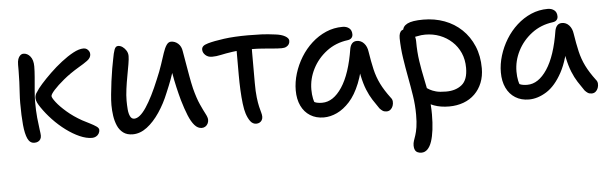

<svg xmlns="http://www.w3.org/2000/svg" viewBox="-49 -675 3506 1105"><g transform="rotate(-5 1704.5 -122.5)"><path d="M465 11Q432 11 393.5 -6Q355 -23 316 -52Q277 -81 243 -117Q209 -153 184 -190Q173 -206 166.5 -219.5Q160 -233 160 -246Q160 -254 163 -263.5Q166 -273 173 -281Q182 -297 206 -324Q230 -351 262.5 -382.5Q295 -414 331 -442Q367 -470 400.5 -488Q434 -506 460 -506Q471 -506 478.5 -501Q486 -496 491 -488Q496 -480 496 -470Q496 -449 474 -433Q452 -417 424 -401Q372 -370 334 -338.5Q296 -307 274.5 -283Q253 -259 253 -249Q253 -239 273.5 -212.5Q294 -186 331 -154Q368 -122 416 -95Q437 -84 459 -73Q481 -62 495.5 -52Q510 -42 510 -31Q510 -20 504 -10Q498 0 487.5 5.5Q477 11 465 11ZM132 10Q106 10 93 -18Q80 -46 75 -98.5Q70 -151 70 -225Q70 -251 72 -282Q74 -313 75.5 -346Q77 -379 77 -411Q77 -419 77 -427.5Q77 -436 77 -445Q77 -465 81.5 -478Q86 -491 94.5 -498.5Q103 -506 113 -506Q136 -506 152.5 -485.5Q169 -465 169 -428Q169 -403 166 -366.5Q163 -330 159.5 -292Q156 -254 156 -225Q156 -173 160 -132Q164 -91 168 -64.5Q172 -38 172 -28Q172 -16 167 -7.5Q162 1 153 5.5Q144 10 132 10Z M700 11Q667 11 645.5 -5Q624 -21 612.5 -47.5Q601 -74 596.5 -105.5Q592 -137 592 -167Q592 -193 595.5 -229Q599 -265 604 -304Q609 -343 615 -377Q621 -411 625 -430Q631 -465 638 -484Q645 -503 659 -503Q673 -503 685.5 -494Q698 -485 706.5 -471Q715 -457 715 -440Q715 -424 710 -394Q705 -364 698 -327Q691 -290 686 -252.5Q681 -215 681 -185Q681 -160 683 -135Q685 -110 693 -94Q701 -78 716 -78Q748 -78 786 -135Q824 -192 865 -292Q884 -336 896.5 -374Q909 -412 918.5 -440.5Q928 -469 939 -485Q950 -501 965 -501Q988 -501 1006 -485Q1024 -469 1028 -440Q1033 -411 1039.5 -373Q1046 -335 1053 -295.5Q1060 -256 1068 -222Q1083 -164 1099.5 -127.5Q1116 -91 1127.5 -69.5Q1139 -48 1139 -34Q1139 -22 1133.5 -12Q1128 -2 1119 3.5Q1110 9 1099 9Q1076 9 1057.5 -12Q1039 -33 1023.5 -71Q1008 -109 993 -160Q983 -196 973.5 -237Q964 -278 957 -319Q950 -360 946 -395H980Q973 -371 964.5 -344Q956 -317 944 -284.5Q932 -252 914 -210Q890 -150 856 -99.5Q822 -49 782.5 -19Q743 11 700 11Z M1193 -394Q1170 -394 1155 -408Q1140 -422 1140 -440Q1140 -451 1148 -459Q1156 -467 1177 -473Q1212 -483 1270.5 -491Q1329 -499 1410 -499Q1452 -499 1487.5 -497.5Q1523 -496 1567 -490Q1602 -486 1623 -474Q1644 -462 1644 -447Q1644 -436 1639 -427.5Q1634 -419 1623.5 -413.5Q1613 -408 1597 -408Q1576 -408 1547.5 -410.5Q1519 -413 1487 -415.5Q1455 -418 1422 -418Q1354 -418 1312.5 -412Q1271 -406 1244.5 -400Q1218 -394 1193 -394ZM1414 12Q1393 12 1379.5 -6Q1366 -24 1357 -52Q1350 -73 1345.5 -109.5Q1341 -146 1339 -189.5Q1337 -233 1337 -274Q1337 -329 1337 -371.5Q1337 -414 1337 -442L1426 -448Q1425 -431 1425 -405.5Q1425 -380 1425 -348.5Q1425 -317 1425 -284.5Q1425 -252 1425 -222Q1425 -172 1429 -138.5Q1433 -105 1438 -84Q1443 -63 1447 -49.5Q1451 -36 1451 -25Q1451 -14 1446 -5.5Q1441 3 1432.5 7.5Q1424 12 1414 12Z M1804 10Q1759 10 1725.5 -11Q1692 -32 1674 -70Q1656 -108 1656 -159Q1656 -207 1671 -256Q1686 -305 1713 -349Q1740 -393 1777.5 -427Q1815 -461 1860 -480.5Q1905 -500 1956 -500Q1979 -500 1994 -488Q2009 -476 2009 -452Q2009 -440 2001.5 -431.5Q1994 -423 1979 -421Q1909 -412 1856.5 -372Q1804 -332 1775 -275Q1746 -218 1746 -156Q1746 -127 1751 -103.5Q1756 -80 1773 -43L1721 -112Q1744 -89 1759.5 -82Q1775 -75 1802 -75Q1866 -75 1916.5 -151Q1967 -227 1990 -372Q1994 -391 2004 -401.5Q2014 -412 2031 -412Q2055 -412 2072 -393.5Q2089 -375 2093 -345Q2102 -287 2112.5 -241.5Q2123 -196 2143 -155.5Q2163 -115 2197 -70Q2206 -60 2207 -47Q2208 -34 2203.5 -21.5Q2199 -9 2189.5 -1Q2180 7 2167 7Q2153 7 2144 1Q2135 -5 2127 -14Q2108 -41 2091 -67.5Q2074 -94 2060 -128.5Q2046 -163 2036 -210.5Q2026 -258 2022 -323L2055 -324Q2041 -232 2015 -167.5Q1989 -103 1954 -64.5Q1919 -26 1880.5 -8Q1842 10 1804 10Z M2528 10Q2479 10 2441 -4Q2403 -18 2380.5 -39.5Q2358 -61 2358 -86Q2358 -98 2364 -107Q2370 -116 2384 -116Q2394 -116 2403 -110Q2412 -104 2425 -96.5Q2438 -89 2459.5 -83Q2481 -77 2518 -77Q2574 -77 2609 -105.5Q2644 -134 2644 -203Q2644 -251 2627 -289.5Q2610 -328 2579.5 -356Q2549 -384 2510 -399Q2471 -414 2426 -414Q2403 -414 2381 -409Q2359 -404 2343 -404Q2331 -404 2321.5 -409.5Q2312 -415 2307 -425Q2302 -435 2302 -445Q2302 -472 2330 -486.5Q2358 -501 2422 -501Q2488 -501 2544.5 -480Q2601 -459 2643.5 -418.5Q2686 -378 2710 -321Q2734 -264 2734 -193Q2734 -147 2719 -109.5Q2704 -72 2676.5 -45Q2649 -18 2611 -4Q2573 10 2528 10ZM2346 261Q2334 261 2324 256.5Q2314 252 2309 242Q2304 232 2304 217Q2304 202 2308.5 189Q2313 176 2319 158Q2325 140 2329.5 112Q2334 84 2334 40Q2334 -15 2325.5 -69.5Q2317 -124 2306.5 -179.5Q2296 -235 2287.5 -291.5Q2279 -348 2278 -406Q2278 -423 2282 -434Q2286 -445 2294.5 -450.5Q2303 -456 2315 -456Q2331 -456 2343.5 -445.5Q2356 -435 2363.5 -417.5Q2371 -400 2371 -379Q2371 -319 2379 -265.5Q2387 -212 2398 -161Q2409 -110 2417 -59Q2425 -8 2425 46Q2425 95 2420 135Q2415 175 2405.5 203Q2396 231 2381 246Q2366 261 2346 261Z M2989 10Q2944 10 2910.5 -11Q2877 -32 2859 -70Q2841 -108 2841 -159Q2841 -207 2856 -256Q2871 -305 2898 -349Q2925 -393 2962.5 -427Q3000 -461 3045 -480.5Q3090 -500 3141 -500Q3164 -500 3179 -488Q3194 -476 3194 -452Q3194 -440 3186.5 -431.5Q3179 -423 3164 -421Q3094 -412 3041.5 -372Q2989 -332 2960 -275Q2931 -218 2931 -156Q2931 -127 2936 -103.5Q2941 -80 2958 -43L2906 -112Q2929 -89 2944.5 -82Q2960 -75 2987 -75Q3051 -75 3101.5 -151Q3152 -227 3175 -372Q3179 -391 3189 -401.5Q3199 -412 3216 -412Q3240 -412 3257 -393.5Q3274 -375 3278 -345Q3287 -287 3297.5 -241.5Q3308 -196 3328 -155.5Q3348 -115 3382 -70Q3391 -60 3392 -47Q3393 -34 3388.5 -21.5Q3384 -9 3374.5 -1Q3365 7 3352 7Q3338 7 3329 1Q3320 -5 3312 -14Q3293 -41 3276 -67.5Q3259 -94 3245 -128.5Q3231 -163 3221 -210.5Q3211 -258 3207 -323L3240 -324Q3222 -201 3182 -127.5Q3142 -54 3091 -22Q3040 10 2989 10Z"/></g></svg>

Font: Shantell Sans Light
Style: Regular
Weight: 400
Version: Version 1.011;[c5ecc13dd]